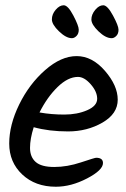

<svg xmlns="http://www.w3.org/2000/svg" viewBox="-20 -724 478 729"><path d="M108 -241Q94 -197 94 -162.5Q94 -128 115.5 -109Q137 -90 186 -90Q235 -90 287.5 -107.5Q340 -125 345 -125Q371 -125 371 -105Q371 -78 310.5 -46.5Q250 -15 192 -15Q114 -15 64.5 -61.5Q15 -108 15 -179Q15 -250 53 -327.5Q91 -405 151.5 -458Q212 -511 271 -511Q330 -511 378.5 -455Q427 -399 427 -345.5Q427 -292 369 -258.5Q311 -225 238.5 -225Q166 -225 108 -241ZM130 -297Q175 -289 224 -289Q273 -289 311 -305.5Q349 -322 349 -349Q349 -376 324.5 -404Q300 -432 276 -432Q238 -432 198.5 -393.5Q159 -355 130 -297ZM253 -579Q231 -579 204 -605Q177 -631 177 -650.5Q177 -670 191.5 -687Q206 -704 222 -704Q238 -704 258.5 -665Q279 -626 279 -611Q279 -596 270.5 -587.5Q262 -579 253 -579ZM404 -579Q381 -579 354 -605Q327 -631 327 -650Q327 -669 341.5 -686.5Q356 -704 372 -704Q388 -704 409 -665Q430 -626 430 -611Q430 -596 421.5 -587.5Q413 -579 404 -579Z"/></svg>

Font: Kalam
Style: Regular
Weight: 400
Designer: Lipi Raval (Devanagari and Latin), Jonny Pinhorn (Latin)
Foundry: Indian Type Foundry
Version: Version 2.001;PS 1.0;hotconv 1.0.79;makeotf.lib2.5.61930; tt